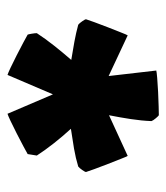

<svg xmlns="http://www.w3.org/2000/svg" viewBox="15 -766 453 524"><g transform="rotate(90 242.0 -503.5)"><path d="M290 -297 237 -421 184 -297Q180 -298 165 -305Q150 -312 130.5 -322Q111 -332 95 -340.5Q79 -349 74 -352Q73 -354 71.5 -363Q70 -372 70 -377Q85 -400 104 -424Q123 -448 143 -471Q118 -475 93.5 -479.5Q69 -484 47 -490Q43 -493 37.5 -501Q32 -509 32 -511Q34 -517 40 -534Q46 -551 54 -571Q62 -591 68 -606.5Q74 -622 76 -625L187 -573L172 -703Q175 -704 192 -705.5Q209 -707 230.5 -708Q252 -709 270 -709.5Q288 -710 294 -710Q296 -709 302 -702Q308 -695 310 -690Q309 -663 304.5 -633.5Q300 -604 294 -574L405 -625Q407 -622 413 -606.5Q419 -591 427 -571Q435 -551 441 -534Q447 -517 449 -511Q449 -509 443.5 -501Q438 -493 434 -490Q411 -483 385 -478.5Q359 -474 331 -470Q352 -447 370.5 -423.5Q389 -400 404 -377Q403 -371 402 -364.5Q401 -358 400 -352Q395 -349 379 -340.5Q363 -332 343.5 -322Q324 -312 309 -305Q294 -298 290 -297Z"/></g></svg>

Font: Labrada Black
Style: Regular
Weight: 900
Designer: Mercedes Jáuregui
Foundry: Omnibus-Type Team
Version: Version 1.000; ttfautohint (v1.8.4.7-5d5b)